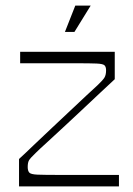

<svg xmlns="http://www.w3.org/2000/svg" viewBox="-20 -666 476 686"><path d="M48 0V-98Q70 -118 100.5 -147.5Q131 -177 165.5 -209Q200 -241 232 -271.5Q264 -302 289.5 -325.5Q315 -349 328 -361Q347 -379 353 -388.5Q359 -398 359 -415Q359 -427 353.5 -432.5Q348 -438 325 -439Q302 -440 248 -440Q219 -440 194.5 -440Q170 -440 137.5 -440Q105 -440 52 -440V-481H390V-383Q369 -364 338 -334.5Q307 -305 272 -272.5Q237 -240 204.5 -209.5Q172 -179 146 -155.5Q120 -132 109 -121Q88 -101 83.5 -93Q79 -85 79 -69Q79 -56 84.5 -49.5Q90 -43 114 -42Q138 -41 194 -41Q222 -41 250.5 -41Q279 -41 315.5 -41Q352 -41 405 -41V0ZM212 -552 249 -646H304L246 -552Z"/></svg>

Font: Ojuju Light
Style: Regular
Weight: 300
Designer: Chisaokwu Joboson, Mirko Velimirovic
Foundry: Udi Foundry
Version: Version 1.000